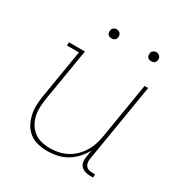

<svg xmlns="http://www.w3.org/2000/svg" viewBox="-163 -827 927 965"><g transform="rotate(30 300.0 -344.5)"><path d="M242 8Q214 8 187 1.5Q160 -5 139 -21Q118 -37 105 -60.5Q92 -84 86 -111Q80 -138 81 -166.5Q82 -195 87 -223L133 -501H64V-520H157L107 -220Q103 -195 101.5 -169Q100 -143 105 -119Q110 -95 122 -74Q134 -53 153 -38Q172 -23 196.5 -17Q221 -11 247 -11Q271 -11 295.5 -16Q320 -21 343 -33Q366 -45 385 -63.5Q404 -82 417.5 -104.5Q431 -127 438.5 -151Q446 -175 450 -199L503 -520H524L449 -66Q447 -55 448.5 -44Q450 -33 456.5 -25Q463 -17 473.5 -14Q484 -11 495 -11H510L509 8H491Q476 8 462 3.5Q448 -1 438.5 -11Q429 -21 427 -36Q425 -51 428 -66L434 -105Q420 -79 399.5 -56.5Q379 -34 353 -19Q327 -4 298.5 2Q270 8 242 8ZM469 -644Q463 -644 457.5 -646Q452 -648 448 -652.5Q444 -657 443.5 -663.5Q443 -670 444 -676Q444 -681 446.5 -685Q449 -689 453 -691.5Q457 -694 461 -695.5Q465 -697 470 -697Q476 -697 481.5 -694.5Q487 -692 491 -687.5Q495 -683 496 -676.5Q497 -670 496 -664Q495 -659 492.5 -655Q490 -651 486.5 -648.5Q483 -646 478.5 -645Q474 -644 469 -644ZM239 -644Q233 -644 227.5 -646Q222 -648 218 -652.5Q214 -657 213.5 -663.5Q213 -670 214 -676Q214 -681 216.5 -685Q219 -689 223 -691.5Q227 -694 231 -695.5Q235 -697 240 -697Q246 -697 251.5 -694.5Q257 -692 261 -687.5Q265 -683 266 -676.5Q267 -670 266 -664Q265 -659 262.5 -655Q260 -651 256.5 -648.5Q253 -646 248.5 -645Q244 -644 239 -644Z"/></g></svg>

Font: Iosevka HT Thin Extended
Style: Italic
Weight: 100
Width: 7
Italic angle: -9°
Monospace: yes
Designer: Belleve Invis
Foundry: Belleve Invis
Version: Version 32.3.0; ttfautohint (v1.8.4)